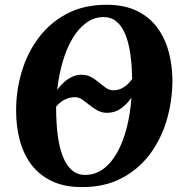

<svg xmlns="http://www.w3.org/2000/svg" viewBox="-20 -773 762 804"><path d="M323.5 10.5Q248.5 10.5 195.8 -15.2Q143 -41 110.2 -85.2Q77.5 -129.5 62.5 -186.8Q47.5 -244 47.5 -307.5Q47 -391.5 70.5 -471.2Q94 -551 141.5 -614.5Q189 -678 260 -715.5Q331 -753 426 -753Q501 -753 553.2 -727.5Q605.5 -702 638.2 -657.8Q671 -613.5 686.2 -556.8Q701.5 -500 702 -438Q702 -352.5 678.8 -272.2Q655.5 -192 608.5 -128.5Q561.5 -65 490.2 -27.2Q419 10.5 323.5 10.5ZM335.5 -40.5Q378 -40.5 411.8 -65Q445.5 -89.5 470.2 -133.5Q495 -177.5 510.2 -236.2Q525.5 -295 530.5 -364Q512.5 -337.5 486.8 -319Q461 -300.5 429 -300.5Q406.5 -300.5 388.2 -310.5Q370 -320.5 354.5 -333.2Q339 -346 324.5 -356Q310 -366 295 -366Q277 -366 261.8 -360.5Q246.5 -355 235 -346Q223.5 -337 215 -326.5Q215 -306 215.5 -287Q216 -268 217.5 -250.5Q220.5 -203.5 229 -165.2Q237.5 -127 251.8 -99Q266 -71 286.8 -55.8Q307.5 -40.5 335.5 -40.5ZM455 -395Q472.5 -395 487.5 -402Q502.5 -409 514 -419.8Q525.5 -430.5 533.5 -442Q533 -458 532.2 -472.8Q531.5 -487.5 531 -501Q527.5 -543.5 519.8 -579.8Q512 -616 498.2 -643.2Q484.5 -670.5 463.8 -686Q443 -701.5 414 -701.5Q374.5 -701.5 341.5 -677.8Q308.5 -654 283.8 -612.2Q259 -570.5 242.8 -515.2Q226.5 -460 219.5 -397Q232 -414 247.5 -428.2Q263 -442.5 281.8 -451.2Q300.5 -460 321.5 -460Q344.5 -460 362.2 -450Q380 -440 395 -427.2Q410 -414.5 424.2 -404.8Q438.5 -395 455 -395Z"/></svg>

Font: Merriweather 48pt ExtraBold
Style: Italic
Weight: 800
Italic angle: -7.8°
Version: Version 2.101